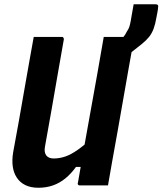

<svg xmlns="http://www.w3.org/2000/svg" viewBox="-20 -874 766 905"><path d="M489 0Q466 0 444 0Q422 0 400 0Q378 0 355 0Q354 0 352 -0.5Q350 -1 349 -2.5Q348 -4 347 -5Q346 -6 346 -8Q346 -10 347 -11Q362 -97 377 -183Q392 -269 408 -355.5Q424 -442 439 -528Q454 -614 469 -700Q492 -700 514 -700Q536 -700 558 -700Q580 -700 602 -700Q605 -700 607 -698.5Q609 -697 610.5 -694.5Q612 -692 611 -689Q598 -617 585 -544Q572 -471 559.5 -398.5Q547 -326 534 -253.5Q521 -181 508 -109Q503 -79 498 -51.5Q493 -24 489 0ZM161 11Q125 11 99.5 -1.5Q74 -14 59 -37Q44 -60 40 -90Q36 -120 42 -156Q56 -230 69 -304Q82 -378 95 -452.5Q108 -527 121 -600Q125 -625 130 -650Q135 -675 139 -700Q173 -700 206 -700Q239 -700 272 -700Q275 -700 277 -698.5Q279 -697 280 -694.5Q281 -692 281 -689Q266 -606 251.5 -521Q237 -436 222 -351Q207 -266 192 -183Q187 -156 198 -141.5Q209 -127 233 -127Q260 -127 287 -136Q314 -145 346 -167.5Q378 -190 422 -230L384 -87H338Q315 -55 288 -33Q261 -11 229.5 0Q198 11 161 11ZM610 -854Q635 -854 662 -854Q689 -854 712 -854Q721 -854 724 -850Q727 -846 725 -838Q725 -832 722 -816Q719 -800 717 -790Q712 -760 704 -738.5Q696 -717 683 -700.5Q670 -684 649 -667Q618 -643 594 -623.5Q570 -604 542 -584Q543 -591 546 -606Q549 -621 552 -639.5Q555 -658 558 -674.5Q561 -691 562 -700Q566 -705 570 -711Q574 -717 579 -727Q586 -737 589.5 -747.5Q593 -758 596 -774Q598 -785 602 -809Q606 -833 610 -854Z"/></svg>

Font: RecMonoLinear Nerd Font Mono
Style: Bold Italic
Weight: 700
Italic angle: -10°
Monospace: yes
Version: Version 1.085; ttfautohint (v1.8.4.7-5d5b);Nerd Fonts 3.2.1